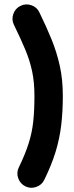

<svg xmlns="http://www.w3.org/2000/svg" viewBox="-20 -775 341 882"><path d="M96.7 81.1Q72.8 69.3 63.7 43.7Q54.7 18.1 66.4 -5.9Q95.7 -66.4 111.3 -115.5Q127 -164.6 132.6 -215.8Q138.2 -267.1 138.2 -334Q138.2 -397 127.7 -446.8Q117.2 -496.6 96.2 -546.9Q75.2 -597.2 43.9 -661.1Q32.2 -685.1 41.3 -710.9Q50.3 -736.8 74.2 -748Q98.1 -759.8 124 -751Q149.9 -742.2 161.1 -717.8Q192.4 -653.8 216.6 -594.7Q240.7 -535.6 254.6 -472.9Q268.6 -410.2 268.6 -334Q268.6 -262.2 261.2 -200.2Q253.9 -138.2 235.4 -77.6Q216.8 -17.1 183.6 50.8Q172.4 74.7 146.5 83.7Q120.6 92.8 96.7 81.1Z"/></svg>

Font: Mikhak-DS2-FD Bold
Style: Regular
Weight: 700
Designer: Amin Abedi
Version: Version 3.4